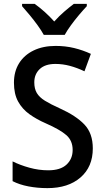

<svg xmlns="http://www.w3.org/2000/svg" viewBox="-20 -961 541 991"><path d="M459 -195Q459 -100 395.5 -45Q332 10 225 10Q173 10 126.5 1Q80 -8 45 -26V-128Q83 -109 131.5 -95.5Q180 -82 229 -82Q292 -82 323.5 -111.5Q355 -141 355 -187Q355 -235 322.5 -263.5Q290 -292 215 -325Q169 -345 132 -371.5Q95 -398 73.5 -437Q52 -476 52 -534Q52 -592 78.5 -634.5Q105 -677 153.5 -700.5Q202 -724 267 -724Q318 -724 363 -713Q408 -702 449 -683L416 -593Q378 -611 341 -621Q304 -631 266 -631Q213 -631 185 -604.5Q157 -578 157 -536Q157 -503 170 -481Q183 -459 212 -441Q241 -423 290 -401Q372 -364 415.5 -318.5Q459 -273 459 -195ZM206 -781Q194 -803 174.5 -830Q155 -857 133.5 -883Q112 -909 94 -929V-941H159Q183 -924 209.5 -900.5Q236 -877 260 -850Q285 -878 310.5 -900Q336 -922 361 -941H428V-929Q410 -910 388 -884Q366 -858 346 -830.5Q326 -803 314 -781Z"/></svg>

Font: Noto Sans Kannada SemiCondensed Medium
Style: Regular
Weight: 500
Width: 4
Designer: Jelle Bosma - Monotype Design Team
Foundry: Monotype Imaging Inc.
Version: Version 2.005; ttfautohint (v1.8.4.7-5d5b)